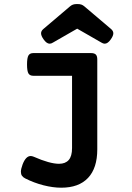

<svg xmlns="http://www.w3.org/2000/svg" viewBox="-20 -708 640 929"><path d="M528.3 -546.9Q528.3 -534.7 516.1 -517.6Q501.5 -496.6 486.8 -496.6Q479 -496.6 470.7 -502L353.5 -569.3L236.3 -502Q228 -496.6 220.2 -496.6Q205.6 -496.6 190.9 -517.6Q178.7 -534.7 178.7 -546.9Q178.7 -558.1 189.5 -567.4L318.8 -677.2Q325.7 -683.1 333.3 -685.8Q340.8 -688.5 353.5 -688.5Q366.2 -688.5 373.8 -685.8Q381.3 -683.1 388.2 -677.2L517.6 -567.4Q528.3 -558.1 528.3 -546.9ZM450.7 -420.4V14.6Q450.7 105.5 406 152.8Q361.3 200.2 276.4 200.2Q236.3 200.2 190.4 188.5Q144.5 176.8 102.1 155.3Q91.3 149.9 86.2 142.3Q81.1 134.8 81.1 123Q81.1 109.9 89.4 87.4Q105 46.9 128.4 46.9Q134.8 46.9 143.1 50.3Q220.7 84.5 265.6 84.5Q296.4 84.5 312.5 66.2Q328.6 47.9 328.6 8.3V-341.3H141.6Q124.5 -341.3 117.7 -352.5Q110.8 -363.8 110.8 -396Q110.8 -428.2 117.7 -439.7Q124.5 -451.2 141.6 -451.2H419.9Q436.5 -451.2 443.6 -444.1Q450.7 -437 450.7 -420.4Z"/></svg>

Font: Courier Prime Sans
Style: Bold
Weight: 700
Designer: Alan Dague-Greene
Foundry: Quote-Unquote Apps
Version: Version 3.020